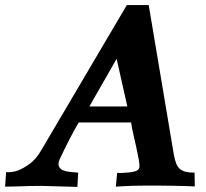

<svg xmlns="http://www.w3.org/2000/svg" viewBox="-80 -730 810 754"><path d="M224 4 82 0Q61 0 36 0.5Q11 1 -10 2Q-36 3 -60 3L-56 -54Q-33 -52 -8 -61Q12 -69 36.5 -86.5Q61 -104 82 -140L418 -710H504L603 -121Q607 -101 612 -88Q617 -75 626 -67Q635 -59 649 -55.5Q663 -52 684 -52L685 2Q666 1 643 0.5Q620 0 597 -0.5Q574 -1 553 -1Q532 -1 516 -1Q500 -1 481.5 -1Q463 -1 444.5 -0.5Q426 0 408 1Q390 2 375 3L380 -51H401Q430 -52 447.5 -56.5Q465 -61 467 -71Q469 -81 465 -103.5Q461 -126 455 -152.5Q449 -179 443 -205.5Q437 -232 435 -249H229Q210 -217 190 -177.5Q170 -138 155 -106Q147 -88 151 -77.5Q155 -67 166 -62Q177 -57 193.5 -55Q210 -53 227 -52ZM378 -499 271 -312H420Z"/></svg>

Font: Lusitana
Style: Bold Italic
Weight: 700
Designer: Ana Paula Megda
Foundry: Ana Paula Megda
Version: Version 1.000; ttfautohint (v1.1) -l 8 -r 50 -G 200 -x 14 -D